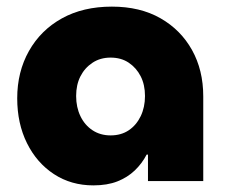

<svg xmlns="http://www.w3.org/2000/svg" viewBox="-20 -547 685 580"><path d="M262 13Q195 13 143 -21Q91 -55 61.5 -114.5Q32 -174 32 -250Q32 -330 67.5 -393Q103 -456 167 -491.5Q231 -527 318 -527Q403 -527 464.5 -492Q526 -457 560 -396Q594 -335 594 -256V0H427V-80H423Q409 -53 387 -32Q365 -11 334.5 1Q304 13 262 13ZM314 -138Q346 -138 369 -153.5Q392 -169 405 -196Q418 -223 418 -257Q418 -291 405 -316.5Q392 -342 369 -357.5Q346 -373 314 -373Q283 -373 259.5 -357.5Q236 -342 223 -316.5Q210 -291 210 -257Q210 -223 223 -196Q236 -169 259.5 -153.5Q283 -138 314 -138Z"/></svg>

Font: MuseoModerno Thin ExtraBold
Style: Regular
Weight: 800
Version: Version 1.002